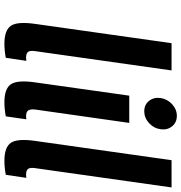

<svg xmlns="http://www.w3.org/2000/svg" viewBox="4 -796 803 850"><g transform="rotate(90 405.0 -371.5)"><path d="M171.7 -730 86.4 -126.9Q75 -47.9 94.6 -18.9Q114.1 10 174.4 10Q188.6 10 203.6 8.6Q218.6 7.3 236.4 3.9L249.9 -87.1Q238.1 -85.9 237.1 -85.9Q216.4 -85.9 210.1 -95Q203.9 -104.1 206.6 -124.1L292.3 -730Z M414.4 -681.3Q410.3 -651.1 427.3 -630.1Q444.3 -609.1 473.1 -609.1Q502 -609.1 525.2 -630.1Q548.4 -651.1 552.6 -681.3Q557 -711.1 539.8 -732.3Q522.6 -753.4 493.4 -753.4Q464.6 -753.4 441.7 -732.3Q418.9 -711.1 414.4 -681.3ZM404 -542.7 345.3 -126.9Q333.9 -48.1 353.3 -19.1Q372.7 10 433 10Q447.4 10 462.4 8.6Q477.4 7.3 495.6 3.9L508.7 -87.1Q497.3 -85.9 496 -85.9Q474.9 -85.9 468.8 -96.4Q462.7 -107 465.9 -129.9L524.6 -542.7Z M689.7 -730 604.4 -126.9Q593 -47.9 612.6 -18.9Q632.1 10 692.4 10Q706.6 10 721.6 8.6Q736.6 7.3 754.4 3.9L767.9 -87.1Q756.1 -85.9 755.1 -85.9Q734.4 -85.9 728.1 -95Q721.9 -104.1 724.6 -124.1L810.3 -730Z"/></g></svg>

Font: Secuela ExtLt
Style: Italic
Weight: 200
Italic angle: -8°
Designer: Fernando Haro
Foundry: deFharo
Version: Version 1.704